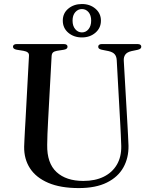

<svg xmlns="http://www.w3.org/2000/svg" viewBox="-20 -919 754 954"><path d="M578 -295.5 560 -620Q559 -638.5 550 -649.2Q541 -660 520 -665L485 -672Q475 -674.5 471.5 -678Q468 -681.5 468 -687Q468 -693 472.5 -696.5Q477 -700 485 -700H664.5Q673 -700 677.5 -696.5Q682 -693 682 -687Q682 -681.5 678 -677.8Q674 -674 664 -671.5L633 -665Q611.5 -660 602.8 -648Q594 -636 595 -618L613.5 -296.5Q615 -271 616.2 -246.2Q617.5 -221.5 618.5 -195Q619.5 -134.5 593 -87Q566.5 -39.5 511.2 -12Q456 15.5 371.5 15.5Q280.5 15.5 219.8 -10.5Q159 -36.5 129 -82.8Q99 -129 100 -190.5Q100.5 -204.5 101.5 -225.8Q102.5 -247 103.8 -271.2Q105 -295.5 106.5 -317.5L124 -641Q125 -652.5 118 -658.2Q111 -664 96.5 -666.5L62.5 -672Q44.5 -675.5 44.5 -687Q44.5 -693 49.2 -696.5Q54 -700 62.5 -700H298Q306.5 -700 311 -696.5Q315.5 -693 315.5 -687Q315.5 -681.5 311.8 -677.8Q308 -674 298 -672L263 -666.5Q249.5 -664 243.5 -658.5Q237.5 -653 236.5 -641L219 -320Q216.5 -283 215.8 -252.8Q215 -222.5 214.5 -199Q213 -108.5 260.8 -64.2Q308.5 -20 394 -20Q453 -20 495.5 -41Q538 -62 560.8 -101Q583.5 -140 582.5 -193.5Q581.5 -226.5 580.2 -250.8Q579 -275 578 -295.5ZM387 -733Q347 -733 319.5 -756.2Q292 -779.5 292 -816.5Q292 -853.5 319.5 -876.2Q347 -899 387 -899Q427 -899 454.2 -875.8Q481.5 -852.5 481.5 -816.5Q481.5 -780 454.2 -756.5Q427 -733 387 -733ZM387 -874Q367.5 -874 354 -858.5Q340.5 -843 340.5 -816.5Q340.5 -790 354 -774Q367.5 -758 387 -758Q407 -758 420 -774.2Q433 -790.5 433 -816.5Q433 -843 420 -858.5Q407 -874 387 -874Z"/></svg>

Font: Fraunces 60pt
Style: Regular
Weight: 400
Version: Version 1.000;[b76b70a41]